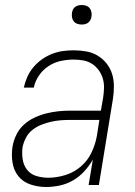

<svg xmlns="http://www.w3.org/2000/svg" viewBox="-20 -739 540 767"><path d="M164 8Q132 8 102 -2Q72 -12 53.5 -35Q35 -58 30 -89.5Q25 -121 30 -153Q34 -177 45 -200Q56 -223 75 -240.5Q94 -258 117.5 -269Q141 -280 165 -286Q189 -292 213 -294.5Q237 -297 261 -297H383L392 -349Q395 -368 395.5 -388Q396 -408 390.5 -426Q385 -444 374 -459Q363 -474 347.5 -484Q332 -494 313 -497.5Q294 -501 274 -501Q249 -501 223 -495.5Q197 -490 174 -475Q151 -460 135.5 -437Q120 -414 115 -389H75Q80 -411 89 -431.5Q98 -452 113 -470Q128 -488 147 -501.5Q166 -515 187.5 -523.5Q209 -532 230.5 -535Q252 -538 274 -538Q300 -538 325 -533.5Q350 -529 370.5 -516.5Q391 -504 406 -485Q421 -466 428 -443Q435 -420 435 -394Q435 -368 431 -343L375 0H334L351 -102Q337 -77 317 -55Q297 -33 272 -18.5Q247 -4 219 2Q191 8 164 8ZM173 -29Q206 -29 240.5 -39.5Q275 -50 302.5 -73.5Q330 -97 345.5 -129.5Q361 -162 367 -196L377 -260H261Q242 -260 222.5 -258.5Q203 -257 183.5 -252.5Q164 -248 145 -240.5Q126 -233 109.5 -220Q93 -207 83.5 -188.5Q74 -170 70 -151Q67 -127 70.5 -103Q74 -79 88 -61Q102 -43 125 -36Q148 -29 173 -29ZM306 -641Q297 -641 288.5 -644Q280 -647 274.5 -654Q269 -661 267.5 -670.5Q266 -680 268 -690Q269 -696 272 -702Q275 -708 281 -712Q287 -716 293.5 -717.5Q300 -719 306 -719Q316 -719 324.5 -716Q333 -713 338.5 -706Q344 -699 345.5 -689.5Q347 -680 345 -670Q344 -664 340.5 -658Q337 -652 331.5 -648Q326 -644 319.5 -642.5Q313 -641 306 -641Z"/></svg>

Font: Iosevka Curly XLtObl
Style: Regular
Weight: 200
Italic angle: -9°
Monospace: yes
Designer: Belleve Invis
Foundry: Belleve Invis
Version: Version 11.1.0; ttfautohint (v1.8.3)